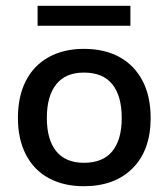

<svg xmlns="http://www.w3.org/2000/svg" viewBox="-20 -627 582 664"><path d="M270 -458Q342 -458 393.5 -429.5Q445 -401 473 -347.5Q501 -294 501 -219Q501 -108 439 -45.5Q377 17 270 17Q200 17 148.5 -11Q97 -39 69.5 -92.5Q42 -146 42 -219Q42 -294 69.5 -347.5Q97 -401 148.5 -429.5Q200 -458 270 -458ZM270 -376Q207 -376 174.5 -335.5Q142 -295 142 -219Q142 -144 174.5 -104Q207 -64 270 -64Q336 -64 368.5 -104Q401 -144 401 -219Q401 -295 368.5 -335.5Q336 -376 270 -376ZM110 -607H431V-538H110Z"/></svg>

Font: Podkova SemiBold
Style: Regular
Weight: 600
Designer: Ilya Yudin
Foundry: Cyreal (www.cyreal.org)
Version: Version 2.103